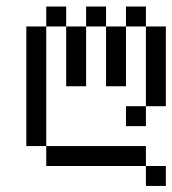

<svg xmlns="http://www.w3.org/2000/svg" viewBox="-20 -458 540 602"><path d="M500 125V62.5H437.5V125ZM437.5 62.5V0H125V62.5ZM125 0Q125 0 125 -375H62.5Q62.5 -375 62.5 0ZM437.5 -125H375V-62.5H437.5ZM437.5 -125H500Q500 -125 500 -375H437.5Q437.5 -375 437.5 -125ZM187.5 -375V-187.5H250V-375ZM312.5 -375V-187.5H375V-375ZM125 -375H187.5V-437.5H125ZM250 -375H312.5V-437.5H250ZM375 -375H437.5V-437.5H375Z"/></svg>

Font: UnifontExMono
Style: Regular
Weight: 500
Version: Version 15.0.06